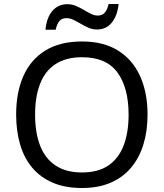

<svg xmlns="http://www.w3.org/2000/svg" viewBox="-20 -933 821 963"><path d="M720 -358Q720 -275 699 -207.5Q678 -140 636.5 -91Q595 -42 533.5 -16Q472 10 391 10Q307 10 245 -16.5Q183 -43 142 -91.5Q101 -140 81 -208Q61 -276 61 -359Q61 -469 97 -551Q133 -633 206.5 -679Q280 -725 392 -725Q499 -725 572 -679.5Q645 -634 682.5 -551.5Q720 -469 720 -358ZM156 -358Q156 -268 181 -203Q206 -138 258.5 -103Q311 -68 391 -68Q472 -68 523.5 -103Q575 -138 600 -203Q625 -268 625 -358Q625 -493 569 -569.5Q513 -646 392 -646Q311 -646 258.5 -611.5Q206 -577 181 -512.5Q156 -448 156 -358ZM208 -784Q211 -814 219.5 -837.5Q228 -861 242 -877.5Q256 -894 275 -903Q294 -912 318 -912Q340 -912 360.5 -903.5Q381 -895 400 -883.5Q419 -872 436.5 -863.5Q454 -855 470 -855Q493 -855 505.5 -869.5Q518 -884 525 -913H575Q569 -855 541 -820Q513 -785 466 -785Q445 -785 425 -793.5Q405 -802 385.5 -813.5Q366 -825 348.5 -833.5Q331 -842 314 -842Q290 -842 278 -827.5Q266 -813 259 -784Z"/></svg>

Font: Noto Sans Malayalam
Style: Regular
Weight: 400
Designer: Jelle Bosma - Monotype Design Team
Foundry: Monotype Imaging Inc.
Version: Version 2.103